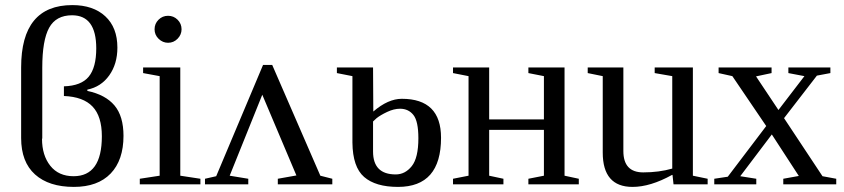

<svg xmlns="http://www.w3.org/2000/svg" viewBox="-20 -724 3316 754"><path d="M146 -180 145 -179Q145 -114 177.5 -73Q210 -32 269 -32Q380 -32 380 -189Q380 -267 343.5 -305.5Q307 -344 231 -347V-385Q299 -387 328.5 -423Q358 -459 358 -534Q358 -664 263 -664Q200 -664 173 -615Q146 -566 146 -458ZM465 -190V-191Q465 -95 414.5 -42.5Q364 10 270 10Q172 10 117.5 -39Q63 -88 63 -182V-459Q63 -704 264 -704Q346 -704 393.5 -660Q441 -616 441 -537Q441 -473 409 -428Q377 -383 323 -372V-367Q394 -352 429.5 -310Q465 -268 465 -190Z M693 -609Q693 -588 677.5 -572Q662 -556 640 -556Q619 -556 603 -571.5Q587 -587 587 -609Q587 -631 602.5 -646.5Q618 -662 640 -662Q662 -662 677.5 -646.5Q693 -631 693 -609ZM688 -34 767 -22V0H529V-22L607 -34V-425L542 -437V-459H688Z M1013 -469H1049L1238 -34L1285 -22V0H1071V-22L1144 -35L1010 -352L882 -34L955 -22V0H785V-22L829 -32Z M1623 -181Q1623 -248 1603.5 -272.5Q1584 -297 1551 -297Q1527 -297 1500.5 -284.5Q1474 -272 1459 -260L1445 -247V-129Q1445 -39 1534 -39Q1571 -39 1597 -71.5Q1623 -104 1623 -181ZM1445 -459 1446 -286Q1504 -336 1558 -336Q1712 -336 1712 -183Q1712 10 1543 10Q1455 10 1410 -29Q1365 -68 1364 -164V-425L1303 -437V-459Z M1820 -425 1759 -437V-459H1901V-255H2116V-425L2055 -437V-459H2197V-34L2253 -22V0H2055V-22L2116 -34V-214H1901V-34L1957 -22V0H1759V-22L1820 -34Z M2621 -37H2619Q2534 10 2464 10Q2347 10 2347 -125V-425L2288 -437V-459H2428V-131Q2428 -47 2506 -47Q2568 -47 2620 -62V-425L2551 -437V-459H2701V-34L2759 -22V0H2625Z M3264 -22V0H3056V-22L3117 -33L3011 -196L2887 -32L2950 -22V0H2785V-22L2838 -30L2989 -229L2856 -425L2802 -437V-459H3010V-437L2949 -424L3037 -292L3139 -425L3076 -437V-459H3241V-437L3188 -427L3059 -260L3210 -32Z"/></svg>

Font: Libra Serif Modern
Style: Regular
Weight: 400
Designer: Stefan Peev, Context Ltd
Foundry: Stefan Peev, Context Ltd
Version: Version 1.000